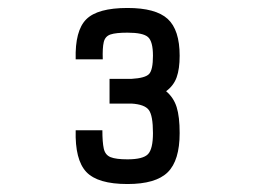

<svg xmlns="http://www.w3.org/2000/svg" viewBox="-20 -877 640 482"><path d="M300 -415Q225 -415 196.5 -445.5Q168 -476 170 -550H237Q237 -520 240.5 -504Q244 -488 257.5 -482.5Q271 -477 300 -477Q339 -477 351.5 -490Q364 -503 364 -543Q364 -587 353.5 -601Q343 -615 310 -617H255V-679H310Q345 -681 354.5 -691.5Q364 -702 364 -737Q364 -773 351.5 -784Q339 -795 300 -795Q271 -795 257.5 -790.5Q244 -786 240.5 -771.5Q237 -757 238 -728H170Q168 -800 196.5 -828.5Q225 -857 300 -857Q371 -857 401 -829.5Q431 -802 431 -737Q431 -704 423.5 -683Q416 -662 397 -648Q416 -632 423.5 -608Q431 -584 431 -543Q431 -474 401 -444.5Q371 -415 300 -415Z"/></svg>

Font: Victor Mono Thin
Style: Regular
Weight: 400
Monospace: yes
Version: Version 1.561;gftools[0.9.30]